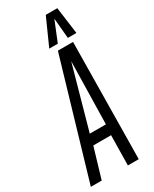

<svg xmlns="http://www.w3.org/2000/svg" viewBox="-259 -956 808 1010"><g transform="rotate(-30 144.5 -451.0)"><path d="M-30 0 178 -707H270L261 0H195L198 -182H90L36 0ZM105 -245H203L211 -624ZM144 -739 217 -902H287L309 -739H257L246 -862L196 -739Z"/></g></svg>

Font: Georama ExtraCondensed
Style: Italic
Weight: 400
Width: 2
Italic angle: -9°
Designer: Jean-Baptiste Levee
Foundry: Production Type
Version: Version 1.000